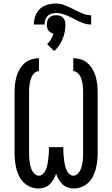

<svg xmlns="http://www.w3.org/2000/svg" viewBox="-20 -1067 640 1095"><path d="M401 8Q383 8 366 2Q349 -4 336.5 -16Q324 -28 315 -43.5Q306 -59 300 -76Q294 -59 285 -43.5Q276 -28 263.5 -16Q251 -4 234 2Q217 8 199 8Q177 8 155 -0.5Q133 -9 116.5 -25Q100 -41 89.5 -61.5Q79 -82 73.5 -104Q68 -126 65.5 -149Q63 -172 63 -195V-540Q63 -563 65.5 -585.5Q68 -608 74 -629.5Q80 -651 91.5 -671Q103 -691 119.5 -706Q136 -721 158 -728Q180 -735 202 -735V-661Q190 -661 180 -653.5Q170 -646 164 -635.5Q158 -625 154.5 -613Q151 -601 149 -589Q147 -577 146.5 -564.5Q146 -552 146 -540V-195Q146 -182 146.5 -169.5Q147 -157 149 -144Q151 -131 154 -118.5Q157 -106 163 -94.5Q169 -83 179 -74Q189 -65 202 -65Q213 -65 222 -72.5Q231 -80 236.5 -89.5Q242 -99 245.5 -110Q249 -121 251 -132Q253 -143 254.5 -154Q256 -165 257 -176Q258 -187 258.5 -198Q259 -209 259 -221V-228H341V-221Q341 -209 341.5 -198Q342 -187 343 -176Q344 -165 345.5 -154Q347 -143 349 -132Q351 -121 354.5 -110Q358 -99 363.5 -89.5Q369 -80 378 -72.5Q387 -65 398 -65Q411 -65 421 -74Q431 -83 437 -94.5Q443 -106 446 -118.5Q449 -131 451 -144Q453 -157 453.5 -169.5Q454 -182 454 -195V-540Q454 -552 453.5 -564.5Q453 -577 451 -589Q449 -601 445.5 -613Q442 -625 436 -635.5Q430 -646 420 -653.5Q410 -661 398 -661V-735Q420 -735 442 -728Q464 -721 480.5 -706Q497 -691 508.5 -671Q520 -651 526 -629.5Q532 -608 534.5 -585.5Q537 -563 537 -540V-195Q537 -172 534.5 -149Q532 -126 526.5 -104Q521 -82 510.5 -61.5Q500 -41 483.5 -25Q467 -9 445 -0.5Q423 8 401 8ZM234 -927H173Q173 -952 181.5 -976Q190 -1000 208 -1016.5Q226 -1033 250.5 -1040Q275 -1047 300 -1047Q323 -1047 345 -1038.5Q367 -1030 388 -1020L412 -1008Q433 -997 455 -988.5Q477 -980 500 -980V-927Q482 -927 465 -932Q448 -937 432 -944.5Q416 -952 400 -960.5Q384 -969 368 -976Q352 -983 335 -988Q318 -993 300 -993Q287 -993 273.5 -989Q260 -985 251 -975.5Q242 -966 238 -953Q234 -940 234 -927ZM289 -776 249 -815Q261 -827 270.5 -842.5Q280 -858 285 -875Q277 -877 269 -881.5Q261 -886 256 -893Q251 -900 249 -909Q247 -918 247 -927Q247 -938 250 -948Q253 -958 260.5 -966Q268 -974 278.5 -977Q289 -980 300 -980Q311 -980 321.5 -977Q332 -974 339.5 -966Q347 -958 350 -948Q353 -938 353 -927Q353 -906 349 -885Q345 -864 337 -844.5Q329 -825 317 -807.5Q305 -790 289 -776Z"/></svg>

Font: Iosevka Mono
Style: Regular
Weight: 400
Designer: Belleve Invis
Foundry: Belleve Invis
Version: Version 11.1.1